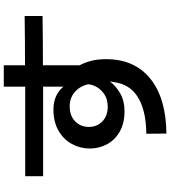

<svg xmlns="http://www.w3.org/2000/svg" viewBox="39 -898 921 1040"><g transform="rotate(-90 500.0 -377.5)"><path d="M297 63 296 -46Q412 -47 482.5 -85Q553 -123 571 -197Q577 -221 579 -243Q555 -211 515 -187.5Q475 -164 418 -164Q353 -164 307.5 -190Q262 -216 239 -259Q216 -302 216 -352Q216 -403 240 -448Q264 -493 311.5 -521Q359 -549 428 -549Q506 -549 551 -495V-605Q430 -605 308.5 -605Q187 -605 66 -605V-702Q187 -702 308.5 -702Q430 -702 551 -702V-818H667V-703Q733 -703 800 -703.5Q867 -704 934 -705V-608Q867 -607 800 -606.5Q733 -606 667 -606V-407Q682 -379 691 -344Q700 -309 700 -264Q700 -110 594.5 -24.5Q489 61 297 63ZM443 -255Q480 -255 506 -271Q532 -287 547 -311Q562 -335 564 -361Q554 -406 522 -433.5Q490 -461 444 -461Q394 -461 363.5 -431.5Q333 -402 333 -357Q333 -313 363 -284Q393 -255 443 -255Z"/></g></svg>

Font: Murecho Medium
Style: Regular
Weight: 500
Designer: Neil Summerour
Foundry: Positype
Version: Version 1.010; ttfautohint (v1.8.3)